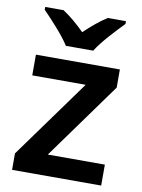

<svg xmlns="http://www.w3.org/2000/svg" viewBox="-86 -825 656 885"><g transform="rotate(10 242.0 -383.0)"><path d="M178 -606H306C333 -651 395 -716 431 -753V-766H346C311 -744 277 -715 241 -681C207 -715 174 -743 139 -766H53V-753C90 -715 150 -651 178 -606ZM450 0V-98H183L442 -457V-542H49V-445H299L33 -77V0Z"/></g></svg>

Font: Noto Sans Myanmar UI SemiBold
Style: Regular
Weight: 600
Designer: Monotype Design Team
Foundry: Monotype Imaging Inc.
Version: Version 2.103